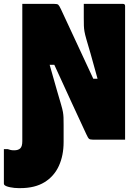

<svg xmlns="http://www.w3.org/2000/svg" viewBox="-80 -720 700 990"><path d="M-7 55Q14 55 24.5 45Q35 35 35 8V-700H199Q215 -700 220 -696Q225 -692 234 -673Q269 -597 311.5 -506.5Q354 -416 401 -314H423Q401 -396 387 -443.5Q373 -491 365.5 -517Q358 -543 355.5 -558Q353 -573 352.5 -587.5Q352 -602 352 -628V-700H554Q565 -700 565 -689V0H398Q385 0 379.5 -4Q374 -8 365 -28Q329 -105 289 -192Q249 -279 200 -386H176Q199 -304 213 -256Q227 -208 234.5 -182.5Q242 -157 244.5 -142.5Q247 -128 247.5 -114Q248 -100 248 -75V12Q248 82 223.5 135.5Q199 189 149.5 219.5Q100 250 25 250H16Q-6 250 -28 245.5Q-50 241 -57 234Q-60 231 -60 226V49H-40Q-32 52 -24.5 53.5Q-17 55 -7 55Z"/></svg>

Font: Recursive Mn Lnr St XBk
Style: Regular
Weight: 1000
Monospace: yes
Version: Version 1.079;hotconv 1.0.112;makeotfexe 2.5.65598; ttfautoh